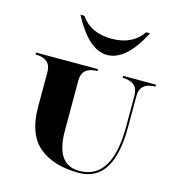

<svg xmlns="http://www.w3.org/2000/svg" viewBox="-110 -837 861 936"><g transform="rotate(15 320.0 -368.5)"><path d="M180.7 -742.2H200.2Q251 -668 356.4 -668Q461.9 -668 512.7 -742.2H532.2Q451.2 -585.9 356.4 -585.9Q262.7 -585.9 180.7 -742.2ZM546.9 -273.4Q546.9 4.9 371.1 4.9Q242.2 4.9 169.9 -56.6Q97.7 -118.2 97.7 -253.9V-429.7Q97.7 -498 19.5 -498V-507.8H332V-498Q253.9 -498 253.9 -429.7V-175.8Q253.9 -4.9 371.1 -4.9Q537.1 -4.9 537.1 -273.4V-429.7Q537.1 -498 459 -498V-507.8H625V-498Q546.9 -498 546.9 -429.7Z"/></g></svg>

Font: spinweradC
Style: Bold
Weight: 700
Width: 7
Version: Version 0.3